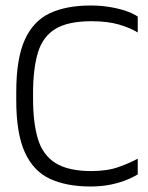

<svg xmlns="http://www.w3.org/2000/svg" viewBox="-20 -666 539 697"><path d="M480 -548Q453 -565 411.5 -577Q370 -589 312 -589Q227 -589 181 -561Q135 -533 117.5 -474.5Q100 -416 100 -326V-309Q100 -219 118 -160.5Q136 -102 182.5 -73.5Q229 -45 312 -45Q370 -45 411.5 -60Q453 -75 480 -90V-33Q459 -20 432 -10Q405 0 374.5 5.5Q344 11 309 11Q221 11 161 -17Q101 -45 70 -113.5Q39 -182 39 -302V-332Q39 -452 69.5 -520.5Q100 -589 160 -617.5Q220 -646 309 -646Q344 -646 375.5 -641Q407 -636 433.5 -627.5Q460 -619 480 -606Z"/></svg>

Font: Matangi Light
Style: Regular
Weight: 400
Version: Version 3.002